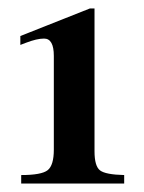

<svg xmlns="http://www.w3.org/2000/svg" viewBox="-20 -708 340 453"><path d="M273 -275H30V-295Q78 -295 92.5 -306.5Q107 -318 107 -355V-576Q107 -617 84 -617Q67 -617 41 -607L28 -602V-623L192 -688H203V-351Q203 -316 216 -306Q229 -296 273 -295Z"/></svg>

Font: STIX
Style: Bold
Weight: 700
Designer: MicroPress Inc., with final additions and corrections provided by Coen Hoffman, Elsevier (retired)
Version: Version 1.1.1